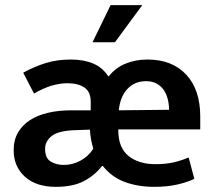

<svg xmlns="http://www.w3.org/2000/svg" viewBox="-20 -715 832 745"><path d="M426 -551H339L409 -695H532ZM757 -213H439V-209Q439 -142 478.5 -110Q518 -78 584 -78Q623 -78 653.5 -85Q684 -92 712 -104L734 -21Q707 -8 668 1Q629 10 578 10Q515 10 464 -9Q413 -28 379 -71H376Q346 -33 304 -11.5Q262 10 196 10Q120 10 76.5 -29.5Q33 -69 33 -132Q33 -172 50 -201Q67 -230 96.5 -249Q126 -268 167 -277.5Q208 -287 256 -287H332V-320Q332 -359 307.5 -375.5Q283 -392 241 -392Q213 -392 181.5 -383Q150 -374 112 -352L70 -433Q114 -457 158 -470.5Q202 -484 255 -484Q305 -484 341.5 -468.5Q378 -453 400 -419H402Q428 -452 467 -468Q506 -484 552 -484Q648 -484 702.5 -425.5Q757 -367 757 -263ZM155 -138Q155 -101 177 -88Q199 -75 228 -75Q261 -75 292 -91.5Q323 -108 342 -138Q337 -155 333.5 -173Q330 -191 329 -212L273 -210Q207 -208 181 -187.5Q155 -167 155 -138ZM636 -289Q636 -310 631 -330Q626 -350 615.5 -365.5Q605 -381 588 -390.5Q571 -400 547 -400Q502 -400 474 -369.5Q446 -339 441 -287Z"/></svg>

Font: Ek Mukta SemiBold
Style: Regular
Weight: 600
Designer: Girish Dalvi and Yashodeep Gholap
Foundry: Ek Type
Version: Version 2.538;PS 1.002;hotconv 16.6.51;makeotf.lib2.5.65220;